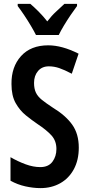

<svg xmlns="http://www.w3.org/2000/svg" viewBox="-20 -957 459 987"><path d="M385 -198Q385 -134 359.5 -87Q334 -40 289.5 -15Q245 10 188 10Q151 10 110.5 1Q70 -8 34 -28V-149Q72 -127 111.5 -112.5Q151 -98 187 -98Q229 -98 249.5 -125.5Q270 -153 270 -191Q270 -233 244.5 -261Q219 -289 172 -320Q144 -339 113 -364Q82 -389 60.5 -427Q39 -465 39 -525Q38 -613 88 -668.5Q138 -724 228 -724Q299 -724 384 -681L349 -578Q311 -598 284.5 -607Q258 -616 231 -616Q196 -616 175.5 -592Q155 -568 155 -531Q155 -501 164.5 -481Q174 -461 195 -444Q216 -427 251 -404Q317 -364 351 -316.5Q385 -269 385 -198ZM165 -777Q155 -797 139 -824Q123 -851 105 -878Q87 -905 71 -926V-937H136Q154 -922 178 -898Q202 -874 223 -847Q246 -877 267.5 -896.5Q289 -916 311 -937H376V-926Q361 -906 343 -879.5Q325 -853 308.5 -825.5Q292 -798 282 -777Z"/></svg>

Font: Noto Sans Gurmukhi ExtraCondensed SemiBold
Style: Regular
Weight: 600
Width: 2
Designer: Jelle Bosma - Monotype Design Team
Foundry: Monotype Imaging Inc.
Version: Version 2.004; ttfautohint (v1.8.4.7-5d5b)